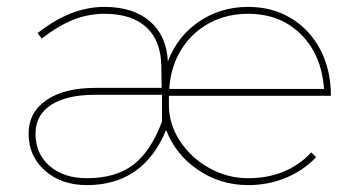

<svg xmlns="http://www.w3.org/2000/svg" viewBox="-20 -537 1028 557"><path d="M700 -20Q756 -20 802.5 -39Q849 -58 883 -95L897 -81Q860 -42 809 -21Q758 0 700 0Q619 0 554 -44.5Q489 -89 462 -160Q396 0 232 0Q158 0 110.5 -42Q63 -84 63 -149Q63 -211 114.5 -246.5Q166 -282 256 -282H449L448 -345Q447 -419 404.5 -458Q362 -497 283 -497Q237 -497 193.5 -480Q150 -463 101 -425L89 -441Q139 -480 186.5 -498.5Q234 -517 283 -517Q366 -517 414.5 -475.5Q463 -434 467 -359Q495 -432 557.5 -474.5Q620 -517 700 -517Q770 -517 824.5 -484Q879 -451 909.5 -392.5Q940 -334 940 -259H470V-232Q470 -177 502 -128Q534 -79 587 -49.5Q640 -20 700 -20ZM700 -497Q637 -497 586.5 -469.5Q536 -442 505.5 -392.5Q475 -343 471 -279H920Q913 -378 853 -437.5Q793 -497 700 -497ZM83 -149Q83 -91 124 -55.5Q165 -20 232 -20Q315 -20 366 -58.5Q417 -97 450 -184V-262H256Q173 -262 128 -232.5Q83 -203 83 -149Z"/></svg>

Font: Gontserrat Thin
Style: Regular
Weight: 250
Designer: Julieta Ulanovsky
Foundry: Julieta Ulanovsky
Version: Version 6.001